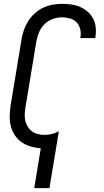

<svg xmlns="http://www.w3.org/2000/svg" viewBox="-20 -763 540 998"><path d="M158 215 192 8Q165 6 139.5 -1.5Q114 -9 93 -23.5Q72 -38 57.5 -59.5Q43 -81 36.5 -106.5Q30 -132 30.5 -159.5Q31 -187 35 -214L92 -559Q96 -584 104.5 -608Q113 -632 127 -654Q141 -676 161 -694Q181 -712 204.5 -723Q228 -734 253 -738.5Q278 -743 303 -743Q328 -743 352 -739.5Q376 -736 397.5 -726.5Q419 -717 436.5 -701.5Q454 -686 464.5 -665.5Q475 -645 477.5 -620.5Q480 -596 476 -571Q476 -569 475.5 -567.5Q475 -566 475 -565H397Q398 -566 398 -567Q398 -568 398 -569Q402 -590 397 -611Q392 -632 378.5 -646.5Q365 -661 344.5 -667Q324 -673 303 -673Q279 -673 254.5 -664.5Q230 -656 211.5 -637.5Q193 -619 183 -595.5Q173 -572 169 -548L112 -203Q109 -185 108.5 -167.5Q108 -150 112 -133.5Q116 -117 125 -103Q134 -89 147.5 -79.5Q161 -70 177.5 -66Q194 -62 212 -62Q231 -62 250 -66.5Q269 -71 286 -81L237 215Z"/></svg>

Font: Iosevka SS04
Style: Italic
Weight: 400
Italic angle: -9°
Monospace: yes
Designer: Belleve Invis
Foundry: Belleve Invis
Version: Version 19.0.0; ttfautohint (v1.8.4)